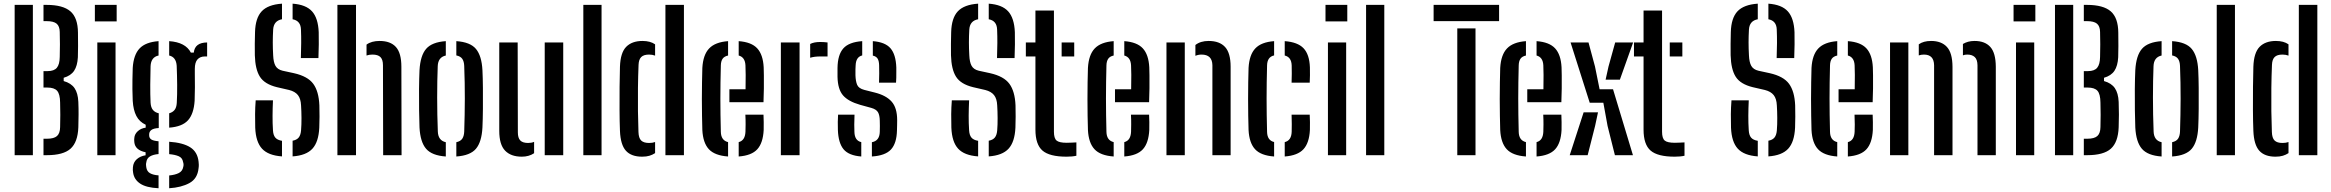

<svg xmlns="http://www.w3.org/2000/svg" viewBox="-20 -826 12408 1022"><path d="M58 0V-800H155V0ZM211.5 0V-87.5H229.5Q267.5 -87.5 283.5 -102Q299.5 -116.5 300 -149.5Q302 -214.5 300 -280Q299.5 -325 284.2 -342.5Q269 -360 231.5 -360H211.5V-447.5H233.5Q268 -447.5 282.8 -465.5Q297.5 -483.5 298 -523Q299 -559 299 -589.8Q299 -620.5 298 -656Q297.5 -686.5 281.5 -700Q265.5 -713.5 228 -713.5H211.5V-800H228Q315.5 -800 355 -765.5Q394.5 -731 395 -652Q395.5 -611 395.5 -580.8Q395.5 -550.5 394.5 -521Q392 -475.5 374.5 -449.2Q357 -423 319 -412V-394.5Q358.5 -383.5 376.8 -356.8Q395 -330 397 -283.5Q398.5 -246.5 398.2 -216Q398 -185.5 397 -148.5Q394 -69 355.5 -34.5Q317 0 229.5 0Z M485 -712V-800H601V-712ZM498 0V-600H595V0Z M824 176Q758.5 173 726 151.2Q693.5 129.5 688.5 92.5Q687.5 86.5 687 79Q686.5 71.5 687.5 64.5Q689.5 38 708 21.5Q726.5 5 755 0.5V-15.5Q699 -27 695 -69Q694 -77 694.2 -81.5Q694.5 -86 695 -92Q696.5 -112 713.2 -127.5Q730 -143 755.5 -146.5V-162Q722 -177.5 705.8 -208.8Q689.5 -240 686.5 -289.5Q685 -325 684.8 -351Q684.5 -377 685 -403Q685.5 -429 686.5 -464.5Q691 -534.5 723 -568.2Q755 -602 824 -607V-530.5Q783.5 -522 781.5 -473.5Q780 -429.5 779.8 -375.2Q779.5 -321 781.5 -279.5Q783 -254 794 -240.8Q805 -227.5 825 -223V-144.5Q797.5 -143 785.8 -134.2Q774 -125.5 774 -110.5V-105.5Q774 -91.5 784.8 -84Q795.5 -76.5 824 -74V-6Q795 -3.5 778 6.8Q761 17 758.5 39.5Q757 45 757.2 51.5Q757.5 58 758.5 63.5Q761.5 86 778.2 95.8Q795 105.5 824 107.5ZM880.5 -146.5V-223Q899 -228 909.2 -240.8Q919.5 -253.5 921 -278.5Q923.5 -321.5 923 -374.8Q922.5 -428 920.5 -476Q917.5 -522 880.5 -530.5V-607Q967.5 -601 996 -546H1011.5Q1017 -599.5 1082.5 -600V-525.5H1070.5Q1045.5 -525.5 1031.2 -509.8Q1017 -494 1017 -459V-433Q1017.5 -391 1017.5 -361.2Q1017.5 -331.5 1016 -289.5Q1011.5 -219.5 980.5 -185.5Q949.5 -151.5 880.5 -146.5ZM880.5 176V108Q912 105 931.8 95Q951.5 85 955.5 62Q959 49.5 954.5 36.5Q951 14 931 5.5Q911 -3 880.5 -5.5V-71.5Q954 -66.5 992.8 -41.8Q1031.5 -17 1037 34.5Q1038 41.5 1038.2 50.2Q1038.5 59 1037 69Q1031.5 125 988.2 148.5Q945 172 880.5 176Z M1537.5 6.5V-77Q1559.5 -81 1570 -94Q1580.5 -107 1582.5 -132Q1585 -162.5 1584.8 -198.2Q1584.5 -234 1582.5 -265Q1581 -300.5 1565.8 -319.8Q1550.5 -339 1519 -347L1454 -362Q1388.5 -378 1363.5 -417.5Q1338.5 -457 1336.5 -532Q1336 -562 1336.2 -592.8Q1336.5 -623.5 1337.5 -655Q1339.5 -730 1373 -765.8Q1406.5 -801.5 1481 -806.5V-723.5Q1437 -715.5 1434 -669Q1432 -633.5 1432 -600.5Q1432 -567.5 1434 -532Q1435.5 -494.5 1446.5 -475.2Q1457.5 -456 1484.5 -449.5L1544.5 -436.5Q1618 -420 1647.5 -379.8Q1677 -339.5 1680 -265Q1681 -237 1680.8 -205.2Q1680.5 -173.5 1679.5 -146.5Q1676 -70.5 1643 -34.5Q1610 1.5 1537.5 6.5ZM1581.5 -517Q1583 -560 1583.2 -596.8Q1583.5 -633.5 1582 -669Q1580.5 -715.5 1537.5 -723.5V-806.5Q1608.5 -801.5 1641 -765.5Q1673.5 -729.5 1676.5 -654.5Q1678 -594 1675 -517ZM1481 6.5Q1408 1.5 1374.8 -34.5Q1341.5 -70.5 1338.5 -146.5Q1337.5 -184 1337.8 -218.5Q1338 -253 1341 -292H1433Q1431 -249.5 1430.8 -210Q1430.5 -170.5 1433 -132Q1434.5 -106.5 1445.5 -93.5Q1456.5 -80.5 1481 -76.5Z M1776 0V-800H1875V0ZM2019.5 0 2018.5 -479Q2018.5 -508.5 2005.2 -522Q1992 -535.5 1962.5 -535.5Q1944.5 -535.5 1931 -530.5V-588.5Q1957 -608 2000.5 -608Q2058.5 -608 2087.5 -575.8Q2116.5 -543.5 2116.5 -471L2117.5 0Z M2213 -147.5Q2211.5 -184.5 2210.8 -239.5Q2210 -294.5 2210.5 -351.8Q2211 -409 2213 -452.5Q2217.5 -530.5 2248.5 -566.2Q2279.5 -602 2353 -607V-530.5Q2311.5 -521.5 2310 -473.5Q2307 -398.5 2307 -307Q2307 -215.5 2310.5 -126.5Q2312 -78 2353 -69V7Q2279 2 2248 -34.2Q2217 -70.5 2213 -147.5ZM2409 7V-69Q2431.5 -74 2440.8 -88Q2450 -102 2451 -125.5Q2454 -215.5 2454.2 -299.8Q2454.5 -384 2451 -475Q2450 -499.5 2440.5 -513Q2431 -526.5 2409 -531V-607Q2483.5 -602 2513.8 -565.2Q2544 -528.5 2548 -452.5Q2550 -412 2550.5 -357.5Q2551 -303 2550.5 -247.2Q2550 -191.5 2548 -147.5Q2544 -70.5 2513.5 -34.2Q2483 2 2409 7Z M2637.5 -129.5V-600H2735.5L2736.5 -121.5Q2736.5 -92 2749.2 -78.5Q2762 -65 2791.5 -65Q2809.5 -65 2823 -71V-10.5Q2795.5 8 2757.5 8Q2699.5 8 2668.5 -24.2Q2637.5 -56.5 2637.5 -129.5ZM2879.5 0V-600H2978V0Z M3085 0V-800H3182V0Z M3522 0V-800H3620.5V0ZM3280 -129Q3278 -178.5 3277.8 -240.8Q3277.5 -303 3278 -364Q3278.5 -425 3280 -471Q3282.5 -545.5 3313.2 -576.8Q3344 -608 3400 -608Q3441.5 -608 3467 -590V-530Q3452.5 -535.5 3435 -535.5Q3406 -535.5 3393 -522.2Q3380 -509 3379 -481Q3376.5 -421.5 3375.8 -358Q3375 -294.5 3375.8 -234Q3376.5 -173.5 3378.5 -123.5Q3379.5 -91 3393 -78Q3406.5 -65 3435 -65Q3453.5 -65 3467 -70V-11Q3453.5 -2 3437 3Q3420.5 8 3398 8Q3340 8 3311.5 -23.8Q3283 -55.5 3280 -129Z M3718.5 -134Q3717.5 -167 3716.8 -209.8Q3716 -252.5 3716 -298.8Q3716 -345 3716.8 -388.2Q3717.5 -431.5 3718.5 -464.5Q3722.5 -534.5 3754.8 -568.2Q3787 -602 3855.5 -607V-530.5Q3835 -526 3826.2 -513Q3817.5 -500 3817 -478Q3814.5 -386 3814.5 -301.8Q3814.5 -217.5 3817 -124Q3818 -78.5 3855.5 -69.5V7Q3784.5 2 3753.2 -31.8Q3722 -65.5 3718.5 -134ZM3862.5 -282V-351H3948.5Q3949.5 -390 3949.2 -427.5Q3949 -465 3948 -478Q3946 -521.5 3912 -530.5V-607Q3980 -602 4010.8 -568.5Q4041.5 -535 4045 -468Q4045.5 -456.5 4046 -425.2Q4046.5 -394 4046 -355.2Q4045.5 -316.5 4044 -282ZM3912 7V-69.5Q3946 -78 3948 -124.5Q3948.5 -139.5 3948.8 -163.2Q3949 -187 3947.5 -215.5H4044Q4045 -201.5 4045.2 -176Q4045.5 -150.5 4045 -134Q4041.5 -65 4011 -31.5Q3980.5 2 3912 7Z M4292.5 -518.5V-592Q4313 -602.5 4345.5 -602.5Q4365.5 -602.5 4385 -600V-525.5H4346.5Q4314 -525.5 4292.5 -518.5ZM4136.5 0V-600H4236V0Z M4621 7V-69Q4662 -76.5 4663 -124.5Q4663.5 -146 4663.5 -155.2Q4663.5 -164.5 4663 -183Q4662.5 -213 4653.5 -228.5Q4644.5 -244 4618.5 -251.5L4558.5 -268Q4495.5 -286 4467.5 -318.2Q4439.5 -350.5 4438 -416.5Q4437.5 -443.5 4438 -464.5Q4439 -534.5 4468.8 -568.2Q4498.5 -602 4569.5 -607V-531Q4536 -523 4534.5 -478Q4534 -470.5 4533.5 -457.5Q4533 -444.5 4533.5 -425.5Q4534.5 -393.5 4542.5 -374.5Q4550.5 -355.5 4580.5 -347.5L4636 -333.5Q4696.5 -318.5 4726 -285.2Q4755.5 -252 4755.5 -187Q4755.5 -171.5 4755.2 -159.5Q4755 -147.5 4754.5 -132Q4753 -63.5 4722.8 -30.5Q4692.5 2.5 4621 7ZM4659 -386Q4660 -408.5 4660 -435.5Q4660 -462.5 4659.5 -478Q4659 -501.5 4651.5 -513.8Q4644 -526 4626 -530V-607Q4691.5 -602 4720 -569Q4748.5 -536 4751 -467Q4751 -459 4751 -443.5Q4751 -428 4750.8 -412Q4750.5 -396 4749.5 -386ZM4440 -134Q4438.5 -179.5 4441 -215.5H4528.5Q4527 -184 4527.2 -162.2Q4527.5 -140.5 4528 -124Q4529 -77.5 4564.5 -69.5V7Q4498 2 4470.2 -31.5Q4442.5 -65 4440 -134Z M5243 6.5V-77Q5265 -81 5275.5 -94Q5286 -107 5288 -132Q5290.5 -162.5 5290.2 -198.2Q5290 -234 5288 -265Q5286.5 -300.5 5271.2 -319.8Q5256 -339 5224.5 -347L5159.5 -362Q5094 -378 5069 -417.5Q5044 -457 5042 -532Q5041.5 -562 5041.8 -592.8Q5042 -623.5 5043 -655Q5045 -730 5078.5 -765.8Q5112 -801.5 5186.5 -806.5V-723.5Q5142.5 -715.5 5139.5 -669Q5137.5 -633.5 5137.5 -600.5Q5137.5 -567.5 5139.5 -532Q5141 -494.5 5152 -475.2Q5163 -456 5190 -449.5L5250 -436.5Q5323.5 -420 5353 -379.8Q5382.5 -339.5 5385.5 -265Q5386.5 -237 5386.2 -205.2Q5386 -173.5 5385 -146.5Q5381.5 -70.5 5348.5 -34.5Q5315.5 1.5 5243 6.5ZM5287 -517Q5288.5 -560 5288.8 -596.8Q5289 -633.5 5287.5 -669Q5286 -715.5 5243 -723.5V-806.5Q5314 -801.5 5346.5 -765.5Q5379 -729.5 5382 -654.5Q5383.5 -594 5380.5 -517ZM5186.5 6.5Q5113.5 1.5 5080.2 -34.5Q5047 -70.5 5044 -146.5Q5043 -184 5043.2 -218.5Q5043.5 -253 5046.5 -292H5138.5Q5136.5 -249.5 5136.2 -210Q5136 -170.5 5138.5 -132Q5140 -106.5 5151 -93.5Q5162 -80.5 5186.5 -76.5Z M5440.5 -525.5V-600H5491.5V-770H5590V-124.5Q5590 -90 5604 -78Q5618 -66 5658 -66Q5672.5 -66 5683.8 -66.8Q5695 -67.5 5709.5 -68V3Q5688 8 5657 8Q5566.5 8 5529 -24.5Q5491.5 -57 5491.5 -136V-525.5ZM5631 -525.5V-600H5698V-525.5Z M5771 -134Q5770 -167 5769.2 -209.8Q5768.5 -252.5 5768.5 -298.8Q5768.5 -345 5769.2 -388.2Q5770 -431.5 5771 -464.5Q5775 -534.5 5807.2 -568.2Q5839.5 -602 5908 -607V-530.5Q5887.5 -526 5878.8 -513Q5870 -500 5869.5 -478Q5867 -386 5867 -301.8Q5867 -217.5 5869.5 -124Q5870.5 -78.5 5908 -69.5V7Q5837 2 5805.8 -31.8Q5774.5 -65.5 5771 -134ZM5915 -282V-351H6001Q6002 -390 6001.8 -427.5Q6001.5 -465 6000.5 -478Q5998.5 -521.5 5964.5 -530.5V-607Q6032.5 -602 6063.2 -568.5Q6094 -535 6097.5 -468Q6098 -456.5 6098.5 -425.2Q6099 -394 6098.5 -355.2Q6098 -316.5 6096.5 -282ZM5964.5 7V-69.5Q5998.5 -78 6000.5 -124.5Q6001 -139.5 6001.2 -163.2Q6001.5 -187 6000 -215.5H6096.5Q6097.5 -201.5 6097.8 -176Q6098 -150.5 6097.5 -134Q6094 -65 6063.5 -31.5Q6033 2 5964.5 7Z M6433.5 0V-479Q6432.5 -535.5 6375.5 -535.5Q6359 -535.5 6343 -529V-586.5Q6370 -608 6413.5 -608Q6471.5 -608 6501 -575.8Q6530.5 -543.5 6530.5 -471V0ZM6189 0V-600H6286.5V0Z M6626 -134Q6625 -167 6624.2 -209.8Q6623.5 -252.5 6623.5 -298.8Q6623.5 -345 6624.2 -388.2Q6625 -431.5 6626 -464.5Q6630 -534.5 6661.8 -568.2Q6693.5 -602 6762 -607V-531Q6725.5 -523 6724.5 -478Q6722 -385.5 6722 -301.2Q6722 -217 6724.5 -124Q6725.5 -78.5 6762 -70V7Q6691.5 2 6660.5 -31.8Q6629.5 -65.5 6626 -134ZM6855 -386Q6856 -407.5 6856 -433.2Q6856 -459 6855.5 -478Q6854 -522 6818.5 -530.5V-607Q6887.5 -602 6918.8 -569Q6950 -536 6952.5 -468Q6953 -448.5 6952.8 -425Q6952.5 -401.5 6951.5 -386ZM6818.5 7V-69.5Q6854 -78 6855.5 -124.5Q6856 -144 6856 -165Q6856 -186 6855 -215.5H6951.5Q6952.5 -200.5 6952.8 -176Q6953 -151.5 6952.5 -134Q6949 -65 6918 -31.5Q6887 2 6818.5 7Z M7035.5 -712V-800H7151.5V-712ZM7048.5 0V-600H7145.5V0Z M7251.5 0V-800H7348.5V0Z M7611 -713.5V-800H7959.5V-713.5ZM7737 0V-675H7834V0Z M7965.5 -134Q7964.5 -167 7963.8 -209.8Q7963 -252.5 7963 -298.8Q7963 -345 7963.8 -388.2Q7964.5 -431.5 7965.5 -464.5Q7969.5 -534.5 8001.8 -568.2Q8034 -602 8102.5 -607V-530.5Q8082 -526 8073.2 -513Q8064.5 -500 8064 -478Q8061.5 -386 8061.5 -301.8Q8061.5 -217.5 8064 -124Q8065 -78.5 8102.5 -69.5V7Q8031.5 2 8000.2 -31.8Q7969 -65.5 7965.5 -134ZM8109.5 -282V-351H8195.5Q8196.5 -390 8196.2 -427.5Q8196 -465 8195 -478Q8193 -521.5 8159 -530.5V-607Q8227 -602 8257.8 -568.5Q8288.5 -535 8292 -468Q8292.5 -456.5 8293 -425.2Q8293.5 -394 8293 -355.2Q8292.5 -316.5 8291 -282ZM8159 7V-69.5Q8193 -78 8195 -124.5Q8195.5 -139.5 8195.8 -163.2Q8196 -187 8194.5 -215.5H8291Q8292 -201.5 8292.2 -176Q8292.5 -150.5 8292 -134Q8288.5 -65 8258 -31.5Q8227.5 2 8159 7Z M8576 0 8537 -155.5 8514.5 -279H8442L8340 -600H8435.5L8470 -472L8494.5 -351H8566L8672 0ZM8526.5 -402 8542 -472 8577.5 -600H8673L8602.5 -402ZM8335.5 0 8409.5 -228H8486L8470.5 -155.5L8431 0Z M8677.5 -525.5V-600H8728.5V-770H8827V-124.5Q8827 -90 8841 -78Q8855 -66 8895 -66Q8909.5 -66 8920.8 -66.8Q8932 -67.5 8946.5 -68V3Q8925 8 8894 8Q8803.5 8 8766 -24.5Q8728.5 -57 8728.5 -136V-525.5ZM8868 -525.5V-600H8935V-525.5Z M9393 6.5V-77Q9415 -81 9425.5 -94Q9436 -107 9438 -132Q9440.5 -162.5 9440.2 -198.2Q9440 -234 9438 -265Q9436.5 -300.5 9421.2 -319.8Q9406 -339 9374.5 -347L9309.5 -362Q9244 -378 9219 -417.5Q9194 -457 9192 -532Q9191.5 -562 9191.8 -592.8Q9192 -623.5 9193 -655Q9195 -730 9228.5 -765.8Q9262 -801.5 9336.5 -806.5V-723.5Q9292.5 -715.5 9289.5 -669Q9287.5 -633.5 9287.5 -600.5Q9287.5 -567.5 9289.5 -532Q9291 -494.5 9302 -475.2Q9313 -456 9340 -449.5L9400 -436.5Q9473.5 -420 9503 -379.8Q9532.5 -339.5 9535.5 -265Q9536.5 -237 9536.2 -205.2Q9536 -173.5 9535 -146.5Q9531.5 -70.5 9498.5 -34.5Q9465.5 1.5 9393 6.5ZM9437 -517Q9438.5 -560 9438.8 -596.8Q9439 -633.5 9437.5 -669Q9436 -715.5 9393 -723.5V-806.5Q9464 -801.5 9496.5 -765.5Q9529 -729.5 9532 -654.5Q9533.5 -594 9530.5 -517ZM9336.5 6.5Q9263.5 1.5 9230.2 -34.5Q9197 -70.5 9194 -146.5Q9193 -184 9193.2 -218.5Q9193.5 -253 9196.5 -292H9288.5Q9286.5 -249.5 9286.2 -210Q9286 -170.5 9288.5 -132Q9290 -106.5 9301 -93.5Q9312 -80.5 9336.5 -76.5Z M9622.5 -134Q9621.5 -167 9620.8 -209.8Q9620 -252.5 9620 -298.8Q9620 -345 9620.8 -388.2Q9621.5 -431.5 9622.5 -464.5Q9626.5 -534.5 9658.8 -568.2Q9691 -602 9759.5 -607V-530.5Q9739 -526 9730.2 -513Q9721.5 -500 9721 -478Q9718.5 -386 9718.5 -301.8Q9718.5 -217.5 9721 -124Q9722 -78.5 9759.5 -69.5V7Q9688.5 2 9657.2 -31.8Q9626 -65.5 9622.5 -134ZM9766.5 -282V-351H9852.5Q9853.5 -390 9853.2 -427.5Q9853 -465 9852 -478Q9850 -521.5 9816 -530.5V-607Q9884 -602 9914.8 -568.5Q9945.5 -535 9949 -468Q9949.5 -456.5 9950 -425.2Q9950.5 -394 9950 -355.2Q9949.5 -316.5 9948 -282ZM9816 7V-69.5Q9850 -78 9852 -124.5Q9852.5 -139.5 9852.8 -163.2Q9853 -187 9851.5 -215.5H9948Q9949 -201.5 9949.2 -176Q9949.5 -150.5 9949 -134Q9945.5 -65 9915 -31.5Q9884.5 2 9816 7Z M10506 0V-479Q10505.5 -509 10491.5 -522.2Q10477.5 -535.5 10451.5 -535.5Q10438.5 -535.5 10428.5 -531.5V-592Q10441 -599.5 10456.2 -603.8Q10471.5 -608 10490.5 -608Q10545.5 -608 10574.2 -576.2Q10603 -544.5 10603.5 -471V0ZM10275 0V-479Q10274 -535.5 10221 -535.5Q10206 -535.5 10193.5 -531V-590Q10218 -608 10259 -608Q10314 -608 10343.2 -576.2Q10372.5 -544.5 10373 -471V0ZM10040.5 0V-600H10138V0Z M10698 -712V-800H10814V-712ZM10711 0V-600H10808V0Z M10918.5 0V-800H11015.5V0ZM11072 0V-87.5H11090Q11128 -87.5 11144 -102Q11160 -116.5 11160.5 -149.5Q11162.5 -214.5 11160.5 -280Q11160 -325 11144.8 -342.5Q11129.5 -360 11092 -360H11072V-447.5H11094Q11128.5 -447.5 11143.2 -465.5Q11158 -483.5 11158.5 -523Q11159.5 -559 11159.5 -589.8Q11159.5 -620.5 11158.5 -656Q11158 -686.5 11142 -700Q11126 -713.5 11088.5 -713.5H11072V-800H11088.5Q11176 -800 11215.5 -765.5Q11255 -731 11255.5 -652Q11256 -611 11256 -580.8Q11256 -550.5 11255 -521Q11252.5 -475.5 11235 -449.2Q11217.5 -423 11179.5 -412V-394.5Q11219 -383.5 11237.2 -356.8Q11255.5 -330 11257.5 -283.5Q11259 -246.5 11258.8 -216Q11258.5 -185.5 11257.5 -148.5Q11254.5 -69 11216 -34.5Q11177.5 0 11090 0Z M11346 -147.5Q11344.5 -184.5 11343.8 -239.5Q11343 -294.5 11343.5 -351.8Q11344 -409 11346 -452.5Q11350.5 -530.5 11381.5 -566.2Q11412.5 -602 11486 -607V-530.5Q11444.5 -521.5 11443 -473.5Q11440 -398.5 11440 -307Q11440 -215.5 11443.5 -126.5Q11445 -78 11486 -69V7Q11412 2 11381 -34.2Q11350 -70.5 11346 -147.5ZM11542 7V-69Q11564.5 -74 11573.8 -88Q11583 -102 11584 -125.5Q11587 -215.5 11587.2 -299.8Q11587.5 -384 11584 -475Q11583 -499.5 11573.5 -513Q11564 -526.5 11542 -531V-607Q11616.5 -602 11646.8 -565.2Q11677 -528.5 11681 -452.5Q11683 -412 11683.5 -357.5Q11684 -303 11683.5 -247.2Q11683 -191.5 11681 -147.5Q11677 -70.5 11646.5 -34.2Q11616 2 11542 7Z M11779.5 0V-800H11876.5V0Z M12216.5 0V-800H12315V0ZM11974.5 -129Q11972.5 -178.5 11972.2 -240.8Q11972 -303 11972.5 -364Q11973 -425 11974.5 -471Q11977 -545.5 12007.8 -576.8Q12038.5 -608 12094.5 -608Q12136 -608 12161.5 -590V-530Q12147 -535.5 12129.5 -535.5Q12100.5 -535.5 12087.5 -522.2Q12074.5 -509 12073.5 -481Q12071 -421.5 12070.2 -358Q12069.5 -294.5 12070.2 -234Q12071 -173.5 12073 -123.5Q12074 -91 12087.5 -78Q12101 -65 12129.5 -65Q12148 -65 12161.5 -70V-11Q12148 -2 12131.5 3Q12115 8 12092.5 8Q12034.5 8 12006 -23.8Q11977.5 -55.5 11974.5 -129Z"/></svg>

Font: Big Shoulders Stencil Text SemiBold
Style: Regular
Weight: 600
Designer: Patric King
Foundry: XO Type Co
Version: Version 1.000